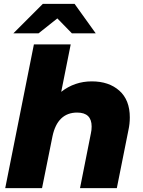

<svg xmlns="http://www.w3.org/2000/svg" viewBox="-20 -971 736 991"><path d="M650 -365Q650 -332 643 -300L583 0H393L449 -282Q453 -299 453 -318Q453 -390 378 -390Q328 -390 296 -359.5Q264 -329 251 -268L197 0H7L155 -742H345L296 -497Q365 -551 454 -551Q542 -551 596 -503Q650 -455 650 -365ZM351 -799 276 -876 179 -799H49L201 -951H365L474 -799Z"/></svg>

Font: Idrija
Style: Italic
Weight: 800
Italic angle: -11.3°
Designer: Julieta Ulanovsky
Foundry: Julieta Ulanovsky
Version: Version 7.200